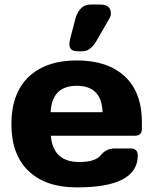

<svg xmlns="http://www.w3.org/2000/svg" viewBox="-20 -809 670 839"><path d="M106 -474.1Q182.1 -544.9 315.9 -544.9Q449.7 -544.9 524.9 -475.6Q600.1 -406.2 600.1 -273.9V-246.1Q600.1 -216.3 569.8 -215.8H202.1Q211.9 -100.6 327.1 -101.1Q396 -101.1 419.9 -130.4Q443.8 -159.7 479 -160.2H551.8Q581.5 -160.2 582 -129.9Q582 10.3 314.9 9.8Q180.2 9.8 105 -61.5Q29.8 -132.8 29.8 -266.8Q29.8 -400.9 106 -474.1ZM201.2 -318.8H428.2Q424.3 -434.1 315.7 -434.1Q207 -434.1 201.2 -318.8ZM287.1 -641.1 311 -732.9Q330.1 -789.1 375 -789.1H418.9Q451.2 -789.1 460.9 -768.6Q464.8 -760.7 464.8 -749.5Q464.8 -738.3 455.1 -723.1L401.9 -630.9Q375 -585 341.8 -585H318.8Q282.7 -585 283.2 -616.7Q283.2 -627 287.1 -641.1Z"/></svg>

Font: Days One
Style: Regular
Weight: 400
Designer: Alexander Kalachev, Alexey Maslov, Jovanny Lemonad
Foundry: Alexander Kalachev, Alexey Maslov, Jovanny Lemonad
Version: Version 1.002